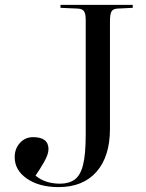

<svg xmlns="http://www.w3.org/2000/svg" viewBox="-20 -750 597 784"><path d="M219 14Q140 14 90 -20.5Q40 -55 40 -108Q40 -143 61.5 -166.5Q83 -190 115 -190Q178 -190 178 -141Q178 -120 160 -88.5Q142 -57 125 -33Q164 0 225 0Q261 0 284.5 -16.5Q308 -33 319 -76Q330 -119 330 -201V-668Q330 -693 323.5 -703.5Q317 -714 297 -715L227 -718V-730H522V-718L460 -715Q441 -714 435 -702.5Q429 -691 429 -664V-224Q429 -111 374 -48.5Q319 14 219 14Z"/></svg>

Font: Display Regular
Style: Regular
Weight: 400
Designer: Latin by Veronika Burian and Jose Scaglione. Greek by Irene Vlachou. Cyrillic by Vera Evstafieva.
Foundry: TypeTogether
Version: Version 3.002